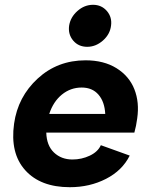

<svg xmlns="http://www.w3.org/2000/svg" viewBox="-20 -760 616 792"><path d="M268.1 12.2Q147 12.2 84 -57.9Q21 -127.9 38.1 -250Q53.7 -360.8 135.5 -436Q217.3 -511.2 333 -511.2Q408.2 -511.2 460.4 -478.8Q512.7 -446.3 534.2 -392.1Q555.7 -337.9 545.9 -271Q542 -240.7 534.2 -212.9H170.9Q172.4 -159.7 202.6 -130.9Q232.9 -102.1 278.8 -102.1Q316.9 -102.1 350.3 -117.9Q383.8 -133.8 396 -161.1L515.1 -118.2Q484.4 -56.6 417.2 -22.2Q350.1 12.2 268.1 12.2ZM183.1 -290H414.1Q411.6 -340.3 386.2 -369.6Q360.8 -398.9 316.9 -398.9Q271 -398.9 235.4 -369.9Q199.7 -340.8 183.1 -290ZM265.1 -653.8Q270.5 -689 299.3 -714.6Q328.1 -740.2 363.8 -740.2Q398.9 -740.2 420.9 -714.6Q442.9 -689 438 -653.8Q433.6 -618.2 404.3 -592.5Q375 -566.9 339.8 -566.9Q303.7 -566.9 282 -592.5Q260.3 -618.2 265.1 -653.8Z"/></svg>

Font: Human Sans Bold
Style: Italic
Weight: 700
Italic angle: -8°
Designer: Tim Radville
Foundry: Continuum
Version: Version 1.000;FEAKit 1.0